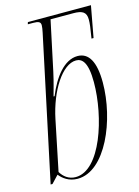

<svg xmlns="http://www.w3.org/2000/svg" viewBox="-117 -825 650 900"><g transform="rotate(-15 208.0 -375.0)"><path d="M146 10C282 10 376 -215 376 -396C376 -497 347 -546 293 -546C228 -546 175 -476 141 -392H136C145 -427 153 -450 165 -505L216 -745H326C370 -745 389 -734 389 -698C389 -678 387 -663 378 -608H388L416 -760H110L107 -750H133C159 -750 169 -745 169 -729C169 -720 167 -709 164 -694L16 3H25L59 -33C75 -13 103 10 146 10ZM139 0C105 0 81 -20 67 -44L117 -287C144 -418 214 -528 281 -528C310 -528 336 -506 336 -408C336 -239 260 0 139 0Z"/></g></svg>

Font: Noto Serif Display ExtraCondensed ExtraLight
Style: Italic
Weight: 200
Width: 2
Italic angle: -12°
Designer: Monotype Design Team
Foundry: Monotype Imaging Inc.
Version: Version 2.009